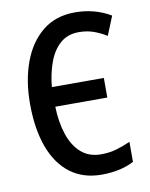

<svg xmlns="http://www.w3.org/2000/svg" viewBox="-83 -786 669 858"><g transform="rotate(-10 251.5 -357.5)"><path d="M318 -635Q267 -635 233.5 -605.5Q200 -576 181.5 -526Q163 -476 157 -414H393V-325H157Q159 -254 177.5 -198.5Q196 -143 232 -111.5Q268 -80 322 -80Q361 -80 393 -89.5Q425 -99 456 -113V-22Q395 10 309 10Q225 10 166.5 -34.5Q108 -79 78 -161.5Q48 -244 48 -357Q48 -462 78.5 -545Q109 -628 168.5 -676.5Q228 -725 316 -725Q406 -725 478 -682L443 -596Q414 -614 384 -624.5Q354 -635 318 -635Z"/></g></svg>

Font: Avrile Sans Condensed Medium
Style: Regular
Weight: 500
Width: 3
Designer: Monotype Design Team
Foundry: Monotype Imaging Inc.
Version: Version 2.001;September 10, 2019;FontCreator 11.5.0.2425 64-